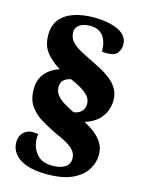

<svg xmlns="http://www.w3.org/2000/svg" viewBox="-124 -784 723 977"><g transform="rotate(15 237.5 -295.5)"><path d="M220 121Q155 121 112.5 105.5Q70 90 49.5 63.5Q29 37 29 3Q29 -15 37.5 -33Q46 -51 67.5 -61.5Q89 -72 127 -65Q124 -52 124.5 -38.5Q125 -25 128 -12Q134 19 160 45.5Q186 72 238 72Q276 72 301.5 57Q327 42 327 11Q327 -15 310.5 -33Q294 -51 267 -65.5Q240 -80 209 -93Q171 -112 133 -134Q95 -156 70 -190.5Q45 -225 45 -279Q45 -332 73 -365Q101 -398 147 -412Q105 -437 75 -472.5Q45 -508 45 -566Q45 -619 72.5 -651Q100 -683 146 -697.5Q192 -712 245 -712Q325 -712 376 -688Q427 -664 427 -615Q427 -592 413 -573Q399 -554 364 -553Q354 -552 346 -553Q338 -554 330 -555Q331 -569 329 -585Q327 -601 321 -614Q313 -637 292.5 -651.5Q272 -666 239 -666Q220 -666 203 -660.5Q186 -655 175 -643Q164 -631 164 -611Q164 -584 181 -564.5Q198 -545 226 -529.5Q254 -514 286 -499Q315 -485 344 -469.5Q373 -454 397.5 -434.5Q422 -415 437 -389.5Q452 -364 452 -329Q452 -301 441 -273Q430 -245 405 -222Q380 -199 338 -186Q369 -170 394.5 -150Q420 -130 436 -104Q452 -78 452 -42Q452 -2 429 35.5Q406 73 355.5 97Q305 121 220 121ZM271 -219Q287 -221 299.5 -228Q312 -235 319.5 -247.5Q327 -260 327 -277Q327 -301 311.5 -318.5Q296 -336 271 -350.5Q246 -365 216 -378Q193 -374 178.5 -361Q164 -348 164 -323Q164 -299 179 -280.5Q194 -262 218.5 -247.5Q243 -233 271 -219Z"/></g></svg>

Font: Arima Thin
Style: Bold
Weight: 700
Version: Version 1.100